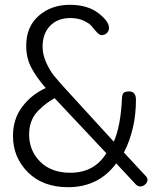

<svg xmlns="http://www.w3.org/2000/svg" viewBox="-20 -768 650 798"><path d="M34 -203Q34 -274 73 -325Q112 -376 170 -402Q131 -447 110 -487Q89 -527 89 -578Q89 -657 141 -702.5Q193 -748 270 -748Q343 -748 388 -714Q433 -680 433 -652Q433 -639 424 -630.5Q415 -622 402 -622Q394 -622 383.5 -633Q373 -644 362.5 -657.5Q352 -671 328 -682Q304 -693 273 -693Q219 -693 188 -660.5Q157 -628 157 -574Q157 -541 172 -508Q187 -475 203.5 -454.5Q220 -434 250 -401L453 -179Q482 -245 487 -361Q488 -376 494 -382Q500 -388 517 -388Q545 -388 545 -353Q545 -232 495 -134L587 -35Q593 -28 593 -21Q593 -10 583.5 -1.5Q574 7 563 7Q553 7 544 -2L463 -89Q390 10 263 10Q158 10 96 -52Q34 -114 34 -203ZM101 -209Q101 -142 147 -96Q193 -50 272 -50Q372 -50 422 -131L207 -360Q185 -347 171 -336.5Q157 -326 138.5 -307.5Q120 -289 110.5 -264Q101 -239 101 -209Z"/></svg>

Font: Terminal Dosis
Style: Regular
Weight: 400
Designer: Edgar Tolentino, Pablo Impallari, Igino Marini
Foundry: Edgar Tolentino, Pablo Impallari, Igino Marini
Version: Version 1.007